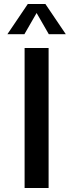

<svg xmlns="http://www.w3.org/2000/svg" viewBox="-20 -940 366 960"><path d="M103 -700H223V0H103ZM119 -920H207L309 -769H224L163 -875L102 -769H17Z"/></svg>

Font: Moderustic Med
Style: Regular
Weight: 500
Designer: Tural Alisoy
Foundry: TAFT Foundry
Version: Version 2.110